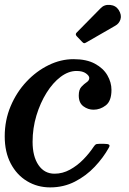

<svg xmlns="http://www.w3.org/2000/svg" viewBox="-23 -782 548 813"><path d="M449 -401.5Q449 -354.5 425.2 -336Q401.5 -317.5 373 -317.5Q349.5 -317.5 330 -332Q310.5 -346.5 310.5 -377.5Q310.5 -402.5 321.8 -414.5Q333 -426.5 344 -433.8Q355 -441 355 -452Q355 -461 341 -471.2Q327 -481.5 301 -481.5Q267 -481.5 234 -456.8Q201 -432 174.2 -389.2Q147.5 -346.5 131.2 -292.8Q115 -239 115 -181.5Q115 -119.5 140 -83Q165 -46.5 208 -46.5Q242 -46.5 273 -63.5Q304 -80.5 329.5 -106.5Q355 -132.5 373.5 -160.5Q378 -167 381.8 -170Q385.5 -173 397.5 -173H418Q433.5 -173 438.5 -169.5Q443.5 -166 437.5 -156Q414.5 -114.5 378.2 -76Q342 -37.5 294.2 -13Q246.5 11.5 189.5 11.5Q135.5 11.5 91.8 -14.8Q48 -41 22.5 -89.5Q-3 -138 -3 -204.5Q-3 -273 22 -332.2Q47 -391.5 89 -436.2Q131 -481 182.8 -506.2Q234.5 -531.5 288.5 -531.5Q343.5 -531.5 379 -512.2Q414.5 -493 431.8 -463Q449 -433 449 -401.5ZM479.5 -740Q493 -718.5 487.2 -700.2Q481.5 -682 465 -673L343.5 -603Q337 -599 333.5 -599Q330 -599 324.5 -605L302 -628.5Q294 -637 302 -644.5L403 -747Q418.5 -763.5 442.8 -761.2Q467 -759 479.5 -740Z"/></svg>

Font: Besley* Medium
Style: Italic
Weight: 500
Italic angle: -13°
Designer: Owen Earl
Foundry: indestructible type*
Version: Version 3.000; ttfautohint (v1.8.3)